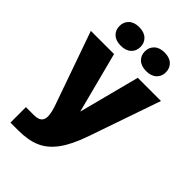

<svg xmlns="http://www.w3.org/2000/svg" viewBox="-271 -829 1123 1123"><g transform="rotate(45 290.0 -268.0)"><path d="M46.9 195.8V67.9H111.8Q145 67.9 160.9 55.2Q176.8 42.5 176.8 15.1Q176.8 -16.1 157.2 -69.8L0 -516.1H191.9L290 -138.2L388.2 -516.1H580.1L425.8 -69.8Q390.6 31.7 348.1 89.4Q305.7 147 249.8 171.4Q193.8 195.8 111.8 195.8ZM459 -599.4Q436 -578.1 395 -578.1Q354 -578.1 331.1 -599.4Q308.1 -620.6 308.1 -654.8Q308.1 -689 331.1 -710.4Q354 -731.9 395 -731.9Q436 -731.9 459 -710.4Q481.9 -689 481.9 -654.8Q481.9 -620.6 459 -599.4ZM249 -599.4Q226.1 -578.1 185.1 -578.1Q144 -578.1 121.1 -599.4Q98.1 -620.6 98.1 -654.8Q98.1 -689 121.1 -710.4Q144 -731.9 185.1 -731.9Q226.1 -731.9 249 -710.4Q272 -689 272 -654.8Q272 -620.6 249 -599.4Z"/></g></svg>

Font: Creato Display Black
Style: Regular
Weight: 900
Version: Version 1.000